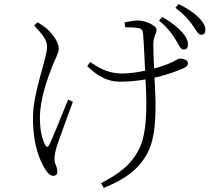

<svg xmlns="http://www.w3.org/2000/svg" viewBox="-20 -845 1040 938"><path d="M875 -603C887 -602 897 -608 898 -623C900 -643 891 -665 867 -690C846 -713 819 -736 773 -762L757 -744C796 -713 815 -686 832 -661C851 -632 860 -604 875 -603ZM474 50 487 73C580 35 656 -11 702 -100C754 -200 739 -380 734 -482C731 -542 729 -600 729 -629C729 -665 745 -684 745 -699C745 -721 689 -745 655 -745C640 -745 607 -740 589 -736L591 -712C611 -712 640 -711 655 -708C671 -705 677 -700 679 -679C682 -649 687 -541 690 -478C695 -378 706 -212 661 -120C620 -36 558 5 474 50ZM241 14C250 14 260 8 260 -4C260 -36 246 -40 246 -68C246 -87 252 -112 259 -135C269 -165 310 -277 336 -348L313 -359C284 -287 235 -166 222 -140C214 -124 207 -124 199 -140C187 -165 175 -204 175 -271C175 -361 213 -465 238 -528C250 -557 267 -587 267 -607C267 -647 223 -693 205 -708C193 -717 183 -725 163 -736L147 -720C189 -676 210 -649 210 -616C210 -561 141 -393 141 -271C141 -132 176 -56 204 -13C213 0 224 14 241 14ZM565 -446C699 -446 817 -485 875 -511C891 -518 898 -524 898 -538C898 -553 871 -559 858 -559C849 -559 838 -547 797 -531C746 -511 651 -486 576 -486C519 -486 475 -504 421 -542L406 -522C459 -471 507 -446 565 -446ZM961 -675C973 -675 982 -680 983 -695C985 -715 975 -735 950 -760C927 -783 899 -802 853 -825L837 -807C877 -776 897 -754 915 -730C935 -703 948 -675 961 -675Z"/></svg>

Font: Source Han Serif TW VF
Style: Regular
Weight: 250
Designer: Ryoko NISHIZUKA 西塚涼子 (kana & ideographs); Frank Grießhammer (Latin, Greek & Cyrillic); Wenlong ZHANG 张文龙 (bopomofo); San
Foundry: Adobe
Version: Version 2.002;hotconv 1.1.0;makeotfexe 2.6.0